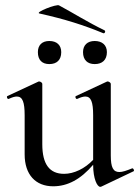

<svg xmlns="http://www.w3.org/2000/svg" viewBox="-20 -709 537 740"><path d="M132 -657C231 -635 303 -612 378 -581C384 -579 388 -589 383 -592C317 -624 264 -658 208 -688C199 -695 113 -661 132 -657ZM170 -462C199 -462 216 -478 216 -508C216 -535 199 -551 170 -551C142 -551 126 -535 126 -508C126 -478 142 -462 170 -462ZM345 -551C317 -551 300 -535 300 -508C300 -478 317 -462 345 -462C374 -462 392 -478 392 -508C392 -535 374 -551 345 -551ZM489 -60C467 -51 452 -46 440 -46C416 -46 407 -64 407 -110V-386C407 -390 400 -395 395 -395C394 -395 393 -395 391 -394L273 -339C268 -338 272 -325 278 -328C291 -334 301 -337 309 -337C331 -337 339 -315 339 -265V-93C307 -59 265 -39 227 -39C171 -39 143 -76 143 -153V-386C143 -390 136 -395 131 -395C130 -395 129 -395 127 -394L9 -339C4 -338 8 -325 14 -328C27 -334 37 -337 45 -337C67 -337 75 -315 75 -265V-114C75 -36 117 9 185 9C241 9 291 -18 339 -74C339 -19 355 11 366 11C368 11 369 11 371 10L495 -49C499 -51 494 -62 489 -60Z"/></svg>

Font: Cormorant Infant Book
Style: Regular
Weight: 500
Designer: Christian Thalmann (Catharsis Fonts)
Version: Version 1.000;PS 002.000;hotconv 1.0.88;makeotf.lib2.5.64775